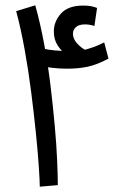

<svg xmlns="http://www.w3.org/2000/svg" viewBox="-20 -698 469 724"><path d="M198 0 130 6Q130 -14 126.5 -67.5Q123 -121 115.5 -195Q108 -269 97.5 -351.5Q87 -434 72.5 -513.5Q58 -593 41 -656L113 -678Q132 -610 146.5 -532Q161 -454 170.5 -375Q180 -296 186.5 -223.5Q193 -151 195.5 -93Q198 -35 198 0ZM233 -439Q205 -439 179 -442Q153 -445 128 -450L124 -519Q142 -514 165 -510.5Q188 -507 217 -506Q246 -505 282 -506L280 -467Q257 -474 234.5 -489Q212 -504 197.5 -526.5Q183 -549 183 -579Q183 -617 210 -647Q237 -677 294 -677Q311 -677 324 -674.5Q337 -672 346 -668L336 -600Q328 -603 318.5 -604.5Q309 -606 301 -606Q277 -606 266 -595.5Q255 -585 255 -571Q255 -552 270.5 -534.5Q286 -517 308 -506Q330 -495 351 -495L303 -476L292 -508Q317 -515 331.5 -520Q346 -525 373 -538L389 -477Q346 -454 311 -446.5Q276 -439 233 -439Z"/></svg>

Font: Noto Sans Arabic ExtraCondensed
Style: Regular
Weight: 400
Width: 2
Designer: Monotype Design Team, Nadine Chahine, Nizar Qandah and Khaled Hosny
Foundry: Monotype Imaging Inc.
Version: Version 2.012